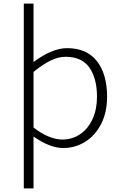

<svg xmlns="http://www.w3.org/2000/svg" viewBox="-20 -808 679 1065"><path d="M112 -788H166V-464Q270 -541 352 -541Q461 -541 517.5 -469Q574 -397 574 -271Q574 -185 541 -120.5Q508 -56 452.5 -21.5Q397 13 331 13Q256 13 166 -51V237H112ZM518 -271Q518 -373 476 -433Q434 -493 344 -493Q304 -493 260.5 -472Q217 -451 166 -409V-101Q209 -67 250 -50.5Q291 -34 326 -34Q381 -34 425 -64Q469 -94 493.5 -148Q518 -202 518 -271Z"/></svg>

Font: Nebula Sans Light
Style: Regular
Weight: 300
Designer: Paul D. Hunt for Adobe (as Source Sans)
Foundry: Nebula Entertainment & Broadcasting LLC
Version: Version 1.010